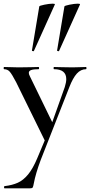

<svg xmlns="http://www.w3.org/2000/svg" viewBox="-31 -751 491 1046"><path d="M224 -13 222 33 57 -303Q34 -347 22 -360.5Q10 -374 -9 -374Q-11 -374 -11 -380Q-11 -386 -9 -386Q17 -386 31 -385L70 -384L138 -385Q153 -386 179 -386Q182 -386 182 -380Q182 -374 179 -374Q152 -374 139 -369.5Q126 -365 126 -354Q126 -346 132 -335L262 -68L229 -16L322 -277Q330 -303 330 -320Q330 -374 263 -374Q261 -374 261 -380Q261 -386 263 -386Q290 -386 304 -385L364 -384L403 -385Q414 -386 438 -386Q440 -386 440 -380Q440 -374 438 -374Q409 -374 387.5 -350Q366 -326 347 -277L191 120Q163 195 153 249Q150 266 147 270.5Q144 275 133 275H-6Q-9 275 -9 269Q-9 263 -6 263Q36 258 66 244.5Q96 231 122 199.5Q148 168 172 111ZM150 -472Q147 -472 144.5 -473.5Q142 -475 143 -476L183 -716Q184 -720 211 -725.5Q238 -731 256 -731Q269 -731 268 -727L154 -474Q154 -472 150 -472ZM287 -472Q284 -472 281.5 -473.5Q279 -475 280 -476L320 -716Q321 -720 348 -725.5Q375 -731 393 -731Q406 -731 405 -727L291 -474Q291 -472 287 -472Z"/></svg>

Font: Cormorant Garamond SemiBold
Style: Regular
Weight: 600
Designer: Christian Thalmann (Catharsis Fonts)
Foundry: Catharsis Fonts
Version: Version 4.000